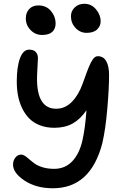

<svg xmlns="http://www.w3.org/2000/svg" viewBox="-20 -965 678 1028"><path d="M443.8 -789.1Q409.2 -789.1 384.5 -815.2Q359.9 -841.3 359.9 -877.9Q359.9 -906.2 380.4 -925.5Q400.9 -944.8 431.2 -944.8Q469.2 -944.8 494.1 -915Q519 -885.3 519 -851.1Q519 -826.2 500.2 -807.6Q481.4 -789.1 443.8 -789.1ZM205.1 -777.8Q168.9 -777.8 143.6 -804.2Q118.2 -830.6 118.2 -866.2Q118.2 -897.5 136.5 -916.7Q154.8 -936 185.1 -936Q228 -936 252.9 -906.2Q277.8 -876.5 277.8 -839.8Q277.8 -811.5 260.3 -794.7Q242.7 -777.8 205.1 -777.8ZM263.2 43Q173.8 43 111.8 2.2Q49.8 -38.6 49.8 -84Q49.8 -105.5 62.3 -121.3Q74.7 -137.2 92.8 -137.2Q103.5 -137.2 115 -129.4Q126.5 -121.6 138.9 -110.4Q151.4 -99.1 167.5 -87.9Q183.6 -76.7 210.2 -68.8Q236.8 -61 270 -61Q328.6 -61 367.2 -101.8Q405.8 -142.6 421.9 -215.8Q436.5 -281.7 442.9 -375Q411.1 -327.6 369.9 -304.2Q328.6 -280.8 271 -280.8Q228 -280.8 193.6 -294.2Q159.2 -307.6 136.5 -330.8Q113.8 -354 98.4 -386Q83 -418 76.4 -453.4Q69.8 -488.8 69.8 -528.8Q69.8 -606.4 86.9 -652.8Q104 -699.2 136.2 -699.2Q159.7 -699.2 171.4 -686.8Q183.1 -674.3 183.1 -653.8Q183.1 -642.1 180.7 -604.5Q178.2 -566.9 178.2 -543Q178.2 -382.8 280.8 -382.8Q328.1 -382.8 364.5 -419.4Q400.9 -456.1 422.9 -518.1Q427.2 -529.3 433.8 -548.3Q440.4 -567.4 444.8 -578.6Q449.2 -589.8 455.3 -605.2Q461.4 -620.6 466.3 -629.6Q471.2 -638.7 477.3 -647.5Q483.4 -656.2 490 -660.2Q496.6 -664.1 503.9 -664.1Q533.7 -664.1 548.8 -637.5Q564 -610.8 564 -563Q564 -492.2 554.4 -381.6Q544.9 -271 527.8 -198.2Q465.3 43 263.2 43Z"/></svg>

Font: Shantell Sans Irregular
Style: Regular
Weight: 500
Designer: Stephen Nixon, Anya Danilova, Shantell Martin
Foundry: Arrow Type
Version: Version 1.006;[9816181b4]